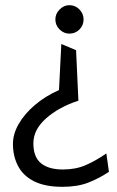

<svg xmlns="http://www.w3.org/2000/svg" viewBox="-20 -653 451 742"><path d="M248 -523Q271 -523 287 -539Q303 -555 303 -578Q303 -600 287 -616.5Q271 -633 248 -633Q227 -633 210.5 -616.5Q194 -600 194 -578Q194 -555 210.5 -539Q227 -523 248 -523ZM221 69Q279 69 320.5 53Q362 37 401 11L391 -60Q349 -31 310.5 -14.5Q272 2 223 2Q168 2 138.5 -22Q109 -46 109 -99Q109 -152 158 -195.5Q207 -239 283 -264L274 -459L217 -483L208 -305Q154 -281 114 -246.5Q74 -212 52 -173.5Q30 -135 30 -97Q30 -49 50 -11Q70 27 112.5 48Q155 69 221 69Z"/></svg>

Font: Catamaran Thin
Style: Regular
Weight: 400
Version: Version 2.000